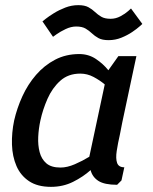

<svg xmlns="http://www.w3.org/2000/svg" viewBox="-20 -718 594 746"><path d="M292 -432Q245 -432 214 -404Q183 -376 164.5 -334Q146 -292 137 -250Q130 -218 128.5 -186Q127 -154 134 -127Q141 -100 160 -83.5Q179 -67 215 -67Q241 -67 271 -80Q301 -93 327 -109L387 -390Q368 -406 343.5 -419Q319 -432 292 -432ZM435 0Q386 0 362.5 -15Q339 -30 332 -57Q303 -31 264 -11.5Q225 8 178 8Q126 8 93 -14Q60 -36 44 -73Q28 -110 26.5 -156Q25 -202 35 -250Q46 -298 67 -344Q88 -390 120 -427Q152 -464 194 -486Q236 -508 288 -508Q324 -508 352.5 -489Q381 -470 401 -445L440 -500H510L495 -430L455 -242L446 -196Q438 -161 433.5 -131.5Q429 -102 435 -85Q441 -68 463 -68L452 -17ZM145 -635Q145 -635 157 -644.5Q169 -654 189 -666.5Q209 -679 233.5 -688.5Q258 -698 284 -698Q309 -698 323.5 -690Q338 -682 349 -671.5Q360 -661 373.5 -653Q387 -645 410 -645Q430 -645 448.5 -655Q467 -665 478 -675Q489 -685 489 -685L533 -625Q533 -625 522.5 -615.5Q512 -606 493.5 -593.5Q475 -581 451.5 -571.5Q428 -562 402 -562Q377 -562 362.5 -570Q348 -578 337 -588.5Q326 -599 312.5 -607Q299 -615 276 -615Q256 -615 235 -605Q214 -595 200 -585Q186 -575 186 -575Z"/></svg>

Font: Epunda Sans Medium
Style: Italic
Weight: 500
Italic angle: -12.0243°
Designer: Simon Atzbach
Foundry: typofactur
Version: Version 2.204; ttfautohint (v1.8.4.7-5d5b)